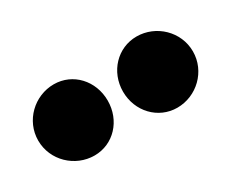

<svg xmlns="http://www.w3.org/2000/svg" viewBox="-44 -760 484 402"><g transform="rotate(-30 198.0 -559.0)"><path d="M11 -559C11 -511 51 -473 98 -473C144 -473 179 -511 179 -559C179 -607 144 -645 98 -645C51 -645 11 -607 11 -559ZM216 -559C216 -511 252 -473 298 -473C345 -473 385 -511 385 -559C385 -607 345 -645 298 -645C252 -645 216 -607 216 -559Z"/></g></svg>

Font: Charger Pro
Style: UltraNar
Weight: 900
Designer: Jasper
Foundry: Cannot Into Space Fonts
Version: Version 1.09